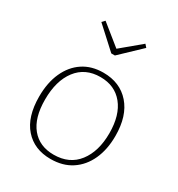

<svg xmlns="http://www.w3.org/2000/svg" viewBox="-184 -893 942 1018"><g transform="rotate(30 287.0 -383.5)"><path d="M293 -530Q395 -530 455 -461.5Q515 -393 515 -271Q515 -188 486.5 -125.5Q458 -63 405 -28Q352 7 277 7Q177 7 118.5 -59.5Q60 -126 60 -250Q60 -335 88.5 -398Q117 -461 169 -495.5Q221 -530 293 -530ZM291 -502Q198 -502 146.5 -434.5Q95 -367 95 -252Q95 -140 144 -80.5Q193 -21 280 -21Q376 -21 428 -88.5Q480 -156 480 -267Q480 -378 429.5 -440Q379 -502 291 -502ZM408 -774 423 -757 299 -639H277L148 -757L164 -774L288 -674Z"/></g></svg>

Font: Bitter ExtraLight
Style: Regular
Weight: 200
Designer: Sol Matas, and Bitter project Authors
Foundry: Sol Matas
Version: Version 2.001